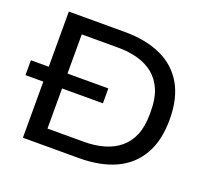

<svg xmlns="http://www.w3.org/2000/svg" viewBox="-118 -834 1071 981"><g transform="rotate(20 417.5 -343.0)"><path d="M0 -305V-386H421V-305ZM97 0V-686H400Q516 -686 598.5 -648.5Q681 -611 725.5 -535Q770 -459 770 -343Q770 -228 725.5 -151.5Q681 -75 598.5 -37.5Q516 0 400 0ZM199 -87H397Q456 -87 505 -101Q554 -115 590 -144.5Q626 -174 645.5 -220.5Q665 -267 665 -332V-353Q665 -419 645.5 -465.5Q626 -512 590.5 -541.5Q555 -571 506 -585Q457 -599 397 -599H199Z"/></g></svg>

Font: Archivo SemiExpanded
Style: Regular
Weight: 400
Width: 6
Designer: Hector Gatti
Foundry: Omnibus-Type
Version: Version 2.001